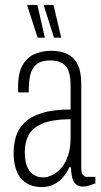

<svg xmlns="http://www.w3.org/2000/svg" viewBox="-20 -743 409 775"><path d="M148 12Q121 12 100 3Q79 -6 64.5 -23Q50 -40 42.5 -66.5Q35 -93 35 -127Q35 -161 44.5 -192Q54 -223 78.5 -247.5Q103 -272 148.5 -286.5Q194 -301 265 -301V-397Q265 -432 257.5 -454.5Q250 -477 231.5 -488Q213 -499 183 -499Q145 -499 126 -482Q107 -465 101.5 -437.5Q96 -410 96 -376V-370H54Q53 -375 53 -380Q53 -385 53 -392Q53 -450 72 -481.5Q91 -513 121.5 -525.5Q152 -538 186 -538Q222 -538 249.5 -526Q277 -514 292.5 -484.5Q308 -455 308 -403V-65Q308 -46 314.5 -37.5Q321 -29 330 -29H365V-3Q355 1 342 5.5Q329 10 315 10Q295 10 284.5 -1Q274 -12 270.5 -30Q267 -48 266 -68H260Q250 -45 234 -27Q218 -9 197 1.5Q176 12 148 12ZM155 -27Q171 -27 190 -36Q209 -45 226 -63.5Q243 -82 254 -113Q265 -144 265 -187V-262Q189 -261 149.5 -243.5Q110 -226 95 -196.5Q80 -167 80 -130Q80 -96 88.5 -73Q97 -50 114 -38.5Q131 -27 155 -27ZM198 -591 157 -720V-723H196L227 -591ZM132 -591 90 -720 91 -723H131L161 -591Z"/></svg>

Font: Archivo ExtraCondensed Thin
Style: Regular
Weight: 250
Width: 2
Designer: Hector Gatti
Foundry: Omnibus-Type
Version: Version 2.001